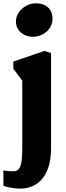

<svg xmlns="http://www.w3.org/2000/svg" viewBox="-40 -868 394 1153"><path d="M155.8 -647C216.3 -647 275.4 -689.5 275.4 -755.9C275.4 -806.2 244.6 -848.1 174.8 -848.1C117.7 -848.1 55.7 -800.8 55.7 -738.8C55.7 -681.6 104.5 -647 155.8 -647ZM93.8 2.9C93.8 108.9 88.9 160.6 39.6 160.6C27.3 160.6 -8.3 158.7 -19.5 155.3V247.1C-14.2 251.5 36.1 264.6 81.5 264.6C196.8 264.6 266.6 175.8 266.6 23.4V-548.8L227.1 -562L40 -498.5V-455.6L93.8 -383.8Z"/></svg>

Font: Merriweather
Style: Heavy
Weight: 900
Designer: Eben Sorkin ( eben@eyebytes.com )
Foundry: Sorkin Type Co.
Version: Version 1.003